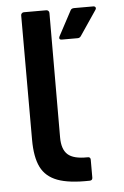

<svg xmlns="http://www.w3.org/2000/svg" viewBox="-52 -739 513 792"><g transform="rotate(-5 204.5 -343.0)"><path d="M287 15Q202 17 154 -1Q106 -19 85.5 -60.5Q65 -102 65 -174V-689Q65 -694 68.5 -697.5Q72 -701 77 -701H170Q175 -701 178.5 -697.5Q182 -694 182 -689L181 -173Q181 -124 205 -102.5Q229 -81 286 -82Q299 -83 299 -71V3Q299 15 287 15ZM215 -589 270 -692Q274 -700 285 -700H364Q371 -700 373.5 -695.5Q376 -691 372 -685L303 -583Q298 -575 289 -575H223Q216 -575 214 -579Q212 -583 215 -589Z"/></g></svg>

Font: Amber EN SemiBold
Style: Regular
Weight: 600
Designer: Jeremy Tribby
Foundry: Tribby Type
Version: Version 1.408 November 24, 2021